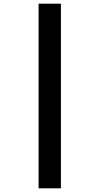

<svg xmlns="http://www.w3.org/2000/svg" viewBox="-20 -780 540 1040"><path d="M310 240V-760H189V240Z"/></svg>

Font: Noto Sans Mono UI Condensed ExtraBold
Style: Regular
Weight: 800
Width: 3
Designer: Monotype Design team
Foundry: Monotype Imaging Inc.
Version: 1.000